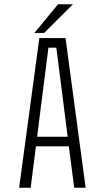

<svg xmlns="http://www.w3.org/2000/svg" viewBox="-20 -878 490 898"><path d="M141 -724 251.5 -858H321L186.5 -724ZM327 0 302 -193.5H148L123.5 0H69.5L164 -700H286.5L380.5 0ZM206.5 -655 153.5 -238.5H296.5L243.5 -655Z"/></svg>

Font: League Mono Condensed UltraLight
Style: Regular
Weight: 200
Width: 1
Designer: Tyler Finck
Foundry: The League of Moveable Type / Tyler Finck
Version: Version 2.210